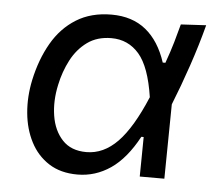

<svg xmlns="http://www.w3.org/2000/svg" viewBox="-43 -555 697 614"><g transform="rotate(5 305.5 -248.5)"><path d="M226.5 11Q172.5 11 134.8 -13.2Q97 -37.5 75.8 -78.8Q54.5 -120 49.8 -171.5Q45 -223 56.5 -277.5Q71 -345 101 -397Q131 -449 178.5 -478.5Q226 -508 291.5 -508Q358 -508 401.8 -472.5Q445.5 -437 467.5 -369.5H476Q489.5 -407 498.5 -438Q507.5 -469 514.5 -496L595.5 -500.5Q578.5 -435.5 555.5 -367.8Q532.5 -300 508 -239Q506.5 -119.5 505 0H426Q426.5 -32.5 426.8 -64.5Q427 -96.5 427.5 -127H420Q381.5 -55.5 332.8 -22.2Q284 11 226.5 11ZM249 -63Q304 -63 349 -109.2Q394 -155.5 436 -255.5Q421.5 -352 386.5 -392.5Q351.5 -433 297.5 -433Q252 -433 220.2 -410Q188.5 -387 169 -349.8Q149.5 -312.5 140.5 -269.5Q129 -217 136.5 -169.8Q144 -122.5 171.8 -92.8Q199.5 -63 249 -63Z"/></g></svg>

Font: Commissioner
Style: Italic
Weight: 400
Italic angle: -12°
Designer: Kostas Bartsokas
Foundry: Kostas Bartsokas
Version: Version 1.000; ttfautohint (v1.8.3)